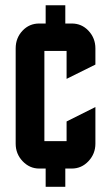

<svg xmlns="http://www.w3.org/2000/svg" viewBox="-20 -715 425 735"><path d="M234.9 -250 345.2 -305.2V-165Q345.2 -126 318.4 -97.7Q292 -69.8 254.9 -69.8H230V0H154.8V-69.8H129.9Q93.3 -69.8 66.4 -98.1Q40 -126 40 -165V-529.8Q40 -569.8 66.4 -597.7Q92.3 -625 129.9 -625H154.8V-694.8H230V-625H254.9Q292.5 -625 318.4 -597.7Q345.2 -569.3 345.2 -529.8V-467.8L234.9 -413.1V-520H149.9V-174.8H234.9Z"/></svg>

Font: Horta
Style: Regular
Weight: 600
Width: 3
Version: Version 0.11